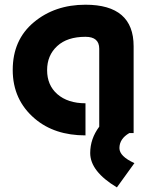

<svg xmlns="http://www.w3.org/2000/svg" viewBox="-20 -567 672 818"><path d="M549.3 0H530.8Q488.8 24.4 488.8 64Q488.8 99.1 552.7 127.9L478 231.4Q364.3 163.1 364.3 85Q364.3 24.4 402.8 -27.3V-359.4Q402.8 -410.2 344.2 -410.2Q266.1 -410.2 223.6 -370.6Q180.7 -331.1 180.7 -268.1Q180.7 -204.1 224.1 -166Q269 -127 344.2 -127V9.8Q212.4 9.8 128.9 -61Q34.2 -141.1 34.2 -269Q34.2 -397 123.8 -471.9Q213.4 -546.9 344.2 -546.9Q549.3 -546.9 549.3 -370.1Z"/></svg>

Font: Newest Shape
Style: Bold
Weight: 700
Designer: Wojciech Kalinowski "wmk69" (wmk69@o2.pl)
Foundry: Wojciech Kalinowski "wmk69" (wmk69@o2.pl)
Version: Version 1.0.0; 2022-02-24